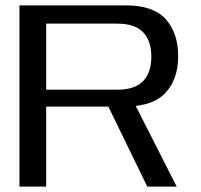

<svg xmlns="http://www.w3.org/2000/svg" viewBox="-20 -695 749 715"><path d="M52.5 0V-675H449Q551.5 -675 597.5 -623.2Q643.5 -571.5 643.5 -485.5Q643.5 -400 596 -349Q559 -309 485.5 -300.5L638 0H528.5L383.5 -298H152V0ZM152 -361H416Q482.5 -361 513 -393Q543.5 -425 543.5 -484Q543.5 -543 512.8 -575Q482 -607 416 -607H152Z"/></svg>

Font: Anybody ExtraExpanded
Style: Regular
Weight: 400
Width: 8
Designer: Tyler Finck
Foundry: Etcetera Type Company
Version: Version 1.010; ttfautohint (v1.8.3) -l 8 -r 50 -G 200 -x 14 